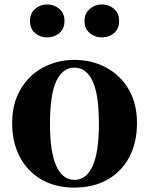

<svg xmlns="http://www.w3.org/2000/svg" viewBox="-20 -835 677 872"><path d="M317.9 17.1Q231.9 17.1 168.5 -19.5Q105 -56.2 70.1 -122.1Q35.2 -188 35.2 -275.9Q35.2 -364.3 73 -428.7Q110.8 -493.2 175 -528.1Q239.3 -563 317.9 -563Q397 -563 461.4 -528.6Q525.9 -494.1 564 -429.9Q602.1 -365.7 602.1 -275.9Q602.1 -186.5 566.7 -120.6Q531.2 -54.7 467.3 -18.8Q403.3 17.1 317.9 17.1ZM317.9 -18.1Q372.1 -18.1 400.6 -80.8Q429.2 -143.6 429.2 -273.9Q429.2 -405.3 400.6 -466.6Q372.1 -527.8 317.9 -527.8Q264.6 -527.8 235.8 -466.6Q207 -405.3 207 -273.9Q207 -143.6 235.8 -80.8Q264.6 -18.1 317.9 -18.1ZM193.8 -665Q163.1 -665 139.6 -684.6Q116.2 -704.1 116.2 -740.2Q116.2 -774.4 139.6 -794.7Q163.1 -814.9 193.8 -814.9Q225.6 -814.9 249.3 -794.7Q272.9 -774.4 272.9 -740.2Q272.9 -704.1 249.3 -684.6Q225.6 -665 193.8 -665ZM442.9 -665Q412.1 -665 387.9 -684.6Q363.8 -704.1 363.8 -740.2Q363.8 -774.4 387.9 -794.7Q412.1 -814.9 442.9 -814.9Q474.6 -814.9 497.8 -794.7Q521 -774.4 521 -740.2Q521 -704.1 497.8 -684.6Q474.6 -665 442.9 -665Z"/></svg>

Font: Source Han Serif TW Heavy
Style: Regular
Weight: 900
Designer: Ryoko NISHIZUKA Ë•øÂ°öÊ∂ºÂ≠ê (kana & ideographs); Frank Grie√ühammer (Latin, Greek & Cyrillic); Wenlong ZHANG Âº†ÊñáÈæô 
Foundry: Adobe
Version: Version 2.003;hotconv 1.1.1;makeotfexe 2.6.0